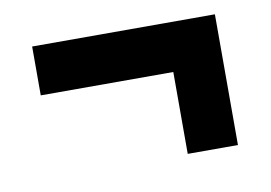

<svg xmlns="http://www.w3.org/2000/svg" viewBox="-44 -471 589 418"><g transform="rotate(-10 250.0 -262.5)"><path d="M341 -118V-299H48V-407H452V-118Z"/></g></svg>

Font: Noto Sans Mono Condensed Extra
Style: Regular
Weight: 800
Width: 3
Designer: Monotype Design Team
Foundry: Monotype Imaging Inc.
Version: Version 1.900